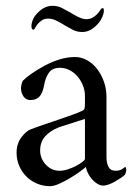

<svg xmlns="http://www.w3.org/2000/svg" viewBox="-20 -632 464 660"><path d="M185 -45Q198 -45 213.5 -50Q229 -55 242 -62Q255 -69 263.5 -75.5Q272 -82 272 -86V-223Q262 -220 249 -216Q236 -212 223 -207.5Q210 -203 198 -199.5Q186 -196 179 -193Q152 -182 135 -163Q118 -144 118 -115Q118 -87 137.5 -66Q157 -45 185 -45ZM152 8Q128 8 107 -1Q86 -10 70.5 -25.5Q55 -41 46 -62Q37 -83 37 -107Q37 -138 53.5 -160Q70 -182 87 -188Q108 -196 133.5 -204.5Q159 -213 183.5 -221.5Q208 -230 229 -237.5Q250 -245 260 -250Q268 -253 270 -257.5Q272 -262 272 -276V-303Q272 -320 265.5 -337Q259 -354 247.5 -368Q236 -382 220 -390.5Q204 -399 186 -399Q160 -399 148 -382Q136 -365 131 -336Q126 -310 114.5 -299Q103 -288 85 -288Q69 -288 60.5 -301Q52 -314 52 -330Q52 -333 54 -342Q56 -351 59 -355Q70 -366 89.5 -379.5Q109 -393 133 -406Q157 -419 184 -427.5Q211 -436 238 -436Q259 -436 278.5 -425.5Q298 -415 313 -396Q328 -377 337 -352Q346 -327 346 -298V-92Q346 -72 353 -58.5Q360 -45 377 -45Q391 -45 399.5 -50.5Q408 -56 410 -58Q412 -58 413 -55Q414 -52 414 -50Q414 -39 409 -31Q405 -27 395.5 -20.5Q386 -14 375.5 -8Q365 -2 354 2Q343 6 335 6Q325 6 315 0Q305 -6 297 -15Q289 -24 283 -35.5Q277 -47 275 -58Q271 -54 256 -43Q241 -32 222 -20.5Q203 -9 184 -0.5Q165 8 152 8ZM160 -612Q178 -612 192 -605Q206 -598 220 -590Q234 -581 249.5 -573.5Q265 -566 276 -566Q289 -566 298.5 -571.5Q308 -577 314 -583.5Q320 -590 324 -596.5Q328 -603 331 -604Q336 -604 336.5 -601.5Q337 -599 337 -596Q337 -586 332.5 -575.5Q328 -565 323 -558Q310 -541 295 -531.5Q280 -522 263 -522Q245 -522 231.5 -529Q218 -536 204 -544Q190 -553 175 -560.5Q160 -568 146 -568Q133 -568 124.5 -562.5Q116 -557 110.5 -550.5Q105 -544 102 -538Q99 -532 96 -530Q91 -530 89.5 -534Q88 -538 88 -541Q88 -551 91.5 -560.5Q95 -570 100 -577Q127 -612 160 -612Z"/></svg>

Font: Vermiglione
Style: Regular
Weight: 400
Version: Version 1.000